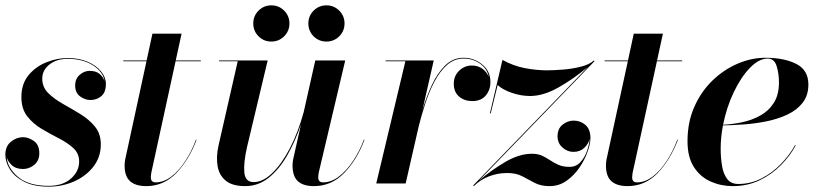

<svg xmlns="http://www.w3.org/2000/svg" viewBox="-25 -686 3058 718"><path d="M366 -383Q360 -418.2 322.1 -442.1Q284.2 -466 228 -466Q186.8 -466 159.9 -444.8Q133 -423.5 133 -392Q133 -360.2 155.1 -338.2Q177.2 -316.1 209.9 -297.8Q242.5 -279.5 275.1 -259.6Q307.8 -239.8 329.9 -212.8Q352 -185.9 352 -146Q352 -99 324.7 -63.4Q297.4 -27.9 252.9 -7.9Q208.5 12 157 12Q101.5 12 65.6 -6.3Q29.8 -24.6 12.4 -52.1Q-5 -79.5 -5 -107Q-5 -139.2 16 -156.1Q37 -173 61 -173Q81.2 -173 101.6 -158.8Q122 -144.5 122 -113Q122 -85.2 103.1 -69.6Q84.2 -54 61 -54Q34 -54 18.5 -69Q3 -84 0 -99Q3 -57.8 42.5 -24.4Q82 9 157 9Q209.5 9 240.2 -18.1Q271 -45.2 271 -82Q271 -112.2 249.2 -132.2Q227.4 -152.1 195.2 -168.6Q163 -185 130.8 -204.1Q98.6 -223.1 76.8 -251.2Q55 -279.2 55 -323Q55 -372.5 81.8 -404.9Q108.6 -437.2 148.6 -453.1Q188.5 -469 228 -469Q271 -469 303.2 -454.9Q335.4 -440.9 353.2 -418.7Q371 -396.5 371 -372Q371 -341.2 354 -326.6Q337 -312 313 -312Q292.8 -312 274.4 -325.6Q256 -339.2 256 -367Q256 -391 272.9 -406Q289.8 -421 310 -421Q333.2 -421 346.6 -410.2Q360 -399.5 366 -383Z M710 -163Q681.5 -88 634.4 -39Q587.2 10 522 10Q482.2 10 461.6 -8.2Q441 -26.5 441 -67Q441 -77 443 -89L522.8 -457H436V-460H523.4L545 -560H654L632.2 -460H726V-457H631.6L541 -41Q540.2 -36.5 539.6 -31.6Q539 -26.8 539 -23Q539 -4 557 -4Q587 -4 615.4 -25.4Q643.8 -46.9 667.6 -83.2Q691.5 -119.5 708 -164Z M1128.1 -598.3Q1128.1 -626.5 1147.8 -646.2Q1167.5 -666 1195.7 -666Q1223.9 -666 1243.7 -646.2Q1263.4 -626.5 1263.4 -598.3Q1263.4 -570.1 1243.7 -550.3Q1223.9 -530.6 1195.7 -530.6Q1167.5 -530.6 1147.8 -550.3Q1128.1 -570.1 1128.1 -598.3ZM922.1 -598.3Q922.1 -626.5 941.8 -646.2Q961.5 -666 989.7 -666Q1017.9 -666 1037.7 -646.2Q1057.4 -626.5 1057.4 -598.3Q1057.4 -570.1 1037.7 -550.3Q1017.9 -530.6 989.7 -530.6Q961.5 -530.6 941.8 -550.3Q922.1 -570.1 922.1 -598.3ZM976 -460 899 -137Q885.5 -77.8 888.6 -41.4Q891.8 -5 924 -5Q958 -5 993.3 -38.9Q1028.6 -72.9 1059.4 -132.2Q1090.2 -191.5 1110.9 -267.5L1154 -460H1266L1167 -41Q1166.2 -36.5 1165.6 -31.6Q1165 -26.8 1165 -23Q1165 -4 1183 -4Q1214 -4 1243 -26.3Q1272 -48.6 1296 -85.1Q1320 -121.5 1336 -164L1338 -163Q1309.5 -88 1261.9 -39Q1214.2 10 1149 10Q1109.2 10 1089.1 -8.2Q1069 -26.5 1069 -67Q1069 -77 1071 -89L1100.6 -221.2Q1079.2 -157.6 1049.2 -105.1Q1019.1 -52.6 979.9 -21.3Q940.8 10 892 10Q843.5 10 818.8 -10.7Q794.1 -31.4 788.6 -65.7Q783 -100 792 -141L864 -457H794V-460Z M1491 -457H1417V-460H1597L1554.5 -273.6Q1569 -322.8 1589.9 -367.8Q1610.8 -412.8 1640 -441.4Q1669.2 -470 1709 -470Q1747.2 -470 1778.1 -445.1Q1809 -420.2 1809 -379Q1809 -349.8 1791.5 -328.9Q1774 -308 1741 -308Q1711.8 -308 1691.9 -324.8Q1672 -341.5 1672 -373Q1672 -402.2 1692.1 -421.6Q1712.2 -441 1740 -441Q1762.5 -441 1779 -428.9Q1795.5 -416.8 1803 -398Q1797 -428.8 1770.2 -447.9Q1743.5 -467 1709 -467Q1673.2 -467 1646.1 -442.6Q1619 -418.1 1598.9 -379.4Q1578.9 -340.8 1564.8 -296.9Q1550.6 -253.1 1541 -214.4L1492 0H1382Z M1807 -262 1854 -462Q1894.5 -439.5 1937.8 -431.2Q1981 -423 2020 -423Q2046 -423 2080.8 -425.8Q2115.5 -428.6 2147.2 -436.6Q2179 -444.5 2196 -460L2198 -457L1765 -9.5Q1812.1 -49.6 1864.4 -80.3Q1916.6 -111 1964 -111Q1986.5 -111 2002.4 -103.6Q2018.4 -96.2 2032.6 -86.5Q2046.9 -76.8 2063.8 -69.4Q2080.6 -62 2105 -62Q2130 -62 2146.2 -80.3Q2162.5 -98.6 2170.8 -123.3Q2179 -148 2180 -167Q2175.5 -147.5 2159.6 -132.8Q2143.8 -118 2119 -118Q2097.2 -118 2078.6 -134.2Q2060 -150.5 2060 -176Q2060 -205.2 2079.1 -220.1Q2098.2 -235 2120 -235Q2145.5 -235 2164.2 -218.9Q2183 -202.8 2183 -169Q2183 -148.8 2172.4 -118.8Q2161.8 -88.8 2141.8 -59.2Q2121.8 -29.8 2093.5 -9.9Q2065.2 10 2030 10Q1997.5 10 1974.4 -2.2Q1951.4 -14.5 1928.2 -26.8Q1905 -39 1872 -39Q1836 -39 1803.5 -26.5Q1771 -14 1747 10L1745 8Q1745.5 7.6 1745.9 7.1L1744 8L2173.9 -436.1Q2119.5 -390.6 2063.2 -358.8Q2006.9 -327 1957 -327Q1924 -327 1889.8 -338.5Q1855.5 -350 1836 -368L1810 -262Z M2510 -163Q2481.5 -88 2434.4 -39Q2387.2 10 2322 10Q2282.2 10 2261.6 -8.2Q2241 -26.5 2241 -67Q2241 -77 2243 -89L2322.8 -457H2236V-460H2323.4L2345 -560H2454L2432.2 -460H2526V-457H2431.6L2341 -41Q2340.2 -36.5 2339.6 -31.6Q2339 -26.8 2339 -23Q2339 -4 2357 -4Q2387 -4 2415.4 -25.4Q2443.8 -46.9 2467.6 -83.2Q2491.5 -119.5 2508 -164Z M2670 -130Q2670 -96 2675.1 -65.8Q2680.1 -35.6 2694.3 -16.8Q2708.5 2 2736 2Q2782 2 2822.6 -18.8Q2863.2 -39.6 2895.4 -72.8Q2927.5 -106 2948 -143H2951Q2930.5 -104.5 2896.3 -69.4Q2862.1 -34.4 2816.3 -12.2Q2770.5 10 2715 10Q2671.5 10 2632.9 -7Q2594.2 -24 2570.1 -61Q2546 -98 2546 -158Q2546 -229.6 2571.8 -287.2Q2597.5 -344.8 2640.1 -385.6Q2682.8 -426.5 2734.2 -448.2Q2785.6 -470 2837 -470Q2907.5 -470 2952.8 -447Q2998 -424 2998 -370Q2998 -329 2976.5 -301.6Q2955 -274.2 2919.6 -257.6Q2884.2 -240.9 2841.8 -232.3Q2799.2 -223.8 2756.6 -220.7Q2714 -217.6 2678.6 -217.1Q2670 -172.2 2670 -130ZM2846 -467Q2813 -467 2779.4 -432.2Q2745.8 -397.5 2718.9 -341.1Q2692 -284.6 2679.1 -219.6Q2713.9 -221.2 2750.4 -228.9Q2787 -236.6 2818.2 -253.9Q2849.5 -271.2 2868.8 -301.4Q2888 -331.5 2888 -378Q2888 -410.2 2879.4 -438.6Q2870.8 -467 2846 -467Z"/></svg>

Font: Bodoni* 72 Medium
Style: Italic
Weight: 500
Italic angle: -13°
Version: Version 1.002; ttfautohint (v0.97) -l 8 -r 50 -G 200 -x 14 -